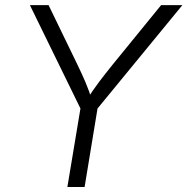

<svg xmlns="http://www.w3.org/2000/svg" viewBox="-20 -748 749 768"><path d="M249.5 0 301.8 -314 99.6 -727.5H174.3L289.6 -489.7Q307.1 -453.6 321.8 -419.4Q336.4 -385.3 350.1 -341.3H322.3Q350.1 -385.7 376.2 -420.2Q402.3 -454.6 430.7 -489.7L624.5 -727.5H709.5L370.1 -314L318.4 0Z"/></svg>

Font: Inter 18pt Light
Style: Italic
Weight: 300
Italic angle: -9.3988°
Designer: Rasmus Andersson
Foundry: rsms
Version: Version 4.001;git-66647c0bb